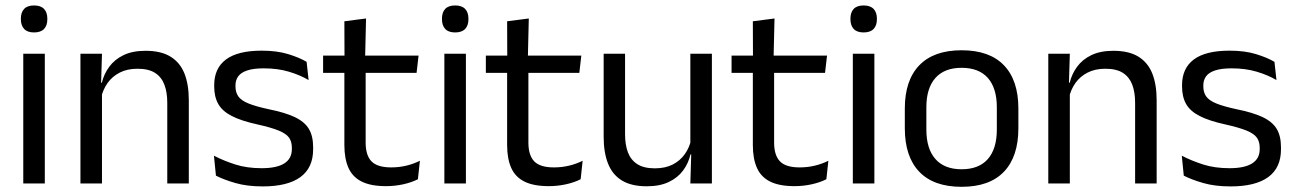

<svg xmlns="http://www.w3.org/2000/svg" viewBox="-20 -690 4870 722"><path d="M67.5 0V-488H148.5V0ZM108 -568Q83 -568 70.8 -581.2Q58.5 -594.5 58.5 -617.5V-620Q58.5 -643.5 70.8 -656.5Q83 -669.5 108 -669.5Q133 -669.5 145.5 -656.5Q158 -643.5 158 -620V-617.5Q158 -594 145.5 -581Q133 -568 108 -568Z M609 0V-303.5Q609 -343 598.2 -371.5Q587.5 -400 563.2 -415.8Q539 -431.5 497 -431.5Q458.5 -431.5 430.2 -417Q402 -402.5 384.5 -377.8Q367 -353 360 -321.5L345.5 -379H363Q371 -412 391 -439.2Q411 -466.5 444.8 -482.8Q478.5 -499 527.5 -499Q585.5 -499 621.2 -477Q657 -455 673.5 -413.8Q690 -372.5 690 -312.5V0ZM282.5 0V-488H363.5L360 -371L363.5 -366.5V0Z M968 11Q909 11 865 -1.8Q821 -14.5 792 -29.5L784.5 -104.5Q821 -85.5 864.8 -71.5Q908.5 -57.5 964 -57.5Q1020.5 -57.5 1049 -75.5Q1077.5 -93.5 1077.5 -129V-134.5Q1077.5 -157.5 1066.8 -172.5Q1056 -187.5 1028 -199Q1000 -210.5 948.5 -222Q887 -235.5 851.5 -253.8Q816 -272 800.8 -299Q785.5 -326 785.5 -365V-369.5Q785.5 -433.5 830 -466.5Q874.5 -499.5 964 -499.5Q1021.5 -499.5 1063.8 -486.5Q1106 -473.5 1133 -457.5L1140.5 -389Q1108 -408 1066 -420.5Q1024 -433 971.5 -433Q933.5 -433 910 -425.2Q886.5 -417.5 876 -403.2Q865.5 -389 865.5 -369V-365Q865.5 -343 876 -327.8Q886.5 -312.5 913.8 -301.2Q941 -290 989.5 -279.5Q1052 -267 1088.8 -249.5Q1125.5 -232 1141.5 -205.2Q1157.5 -178.5 1157.5 -136.5V-128Q1157.5 -59 1109.5 -24Q1061.5 11 968 11Z M1431.5 10Q1375 10 1340.5 -7Q1306 -24 1290.5 -58.5Q1275 -93 1275 -144.5V-452.5H1355V-154Q1355 -106 1377 -83.2Q1399 -60.5 1451 -60.5Q1480.5 -60.5 1507.8 -67Q1535 -73.5 1559 -85.5L1551.5 -16Q1528 -4 1496.5 3Q1465 10 1431.5 10ZM1195 -416V-481H1554L1546.5 -416ZM1275.5 -473 1275 -610 1356.5 -620.5 1353 -473Z M1651 0V-488H1732V0ZM1691.5 -568Q1666.5 -568 1654.2 -581.2Q1642 -594.5 1642 -617.5V-620Q1642 -643.5 1654.2 -656.5Q1666.5 -669.5 1691.5 -669.5Q1716.5 -669.5 1729 -656.5Q1741.5 -643.5 1741.5 -620V-617.5Q1741.5 -594 1729 -581Q1716.5 -568 1691.5 -568Z M2043.5 10Q1987 10 1952.5 -7Q1918 -24 1902.5 -58.5Q1887 -93 1887 -144.5V-452.5H1967V-154Q1967 -106 1989 -83.2Q2011 -60.5 2063 -60.5Q2092.5 -60.5 2119.8 -67Q2147 -73.5 2171 -85.5L2163.5 -16Q2140 -4 2108.5 3Q2077 10 2043.5 10ZM1807 -416V-481H2166L2158.5 -416ZM1887.5 -473 1887 -610 1968.5 -620.5 1965 -473Z M2330.5 -488V-184.5Q2330.5 -146 2341.2 -117.2Q2352 -88.5 2376.5 -72.8Q2401 -57 2442.5 -57Q2481.5 -57 2509.5 -71.2Q2537.5 -85.5 2555.2 -110.5Q2573 -135.5 2579.5 -167L2594 -109.5H2576.5Q2569 -76.5 2549 -49.2Q2529 -22 2495.2 -5.8Q2461.5 10.5 2412 10.5Q2354.5 10.5 2318.8 -11.2Q2283 -33 2266.5 -74.8Q2250 -116.5 2250 -175.5V-488ZM2657 -488V0H2576L2579.5 -117L2576 -122V-488Z M2967.5 10Q2911 10 2876.5 -7Q2842 -24 2826.5 -58.5Q2811 -93 2811 -144.5V-452.5H2891V-154Q2891 -106 2913 -83.2Q2935 -60.5 2987 -60.5Q3016.5 -60.5 3043.8 -67Q3071 -73.5 3095 -85.5L3087.5 -16Q3064 -4 3032.5 3Q3001 10 2967.5 10ZM2731 -416V-481H3090L3082.5 -416ZM2811.5 -473 2811 -610 2892.5 -620.5 2889 -473Z M3187 0V-488H3268V0ZM3227.5 -568Q3202.5 -568 3190.2 -581.2Q3178 -594.5 3178 -617.5V-620Q3178 -643.5 3190.2 -656.5Q3202.5 -669.5 3227.5 -669.5Q3252.5 -669.5 3265 -656.5Q3277.5 -643.5 3277.5 -620V-617.5Q3277.5 -594 3265 -581Q3252.5 -568 3227.5 -568Z M3596 12.5Q3491 12.5 3436.8 -44.2Q3382.5 -101 3382.5 -207.5V-282Q3382.5 -388 3437 -444.5Q3491.5 -501 3596 -501Q3701 -501 3755.2 -444.5Q3809.5 -388 3809.5 -282V-207.5Q3809.5 -101 3755.2 -44.2Q3701 12.5 3596 12.5ZM3596 -53.5Q3661 -53.5 3694.8 -92Q3728.5 -130.5 3728.5 -203V-286.5Q3728.5 -358.5 3694.8 -396.8Q3661 -435 3596 -435Q3531.5 -435 3497.5 -396.8Q3463.5 -358.5 3463.5 -286.5V-203Q3463.5 -130.5 3497.5 -92Q3531.5 -53.5 3596 -53.5Z M4248.5 0V-303.5Q4248.5 -343 4237.8 -371.5Q4227 -400 4202.8 -415.8Q4178.5 -431.5 4136.5 -431.5Q4098 -431.5 4069.8 -417Q4041.5 -402.5 4024 -377.8Q4006.5 -353 3999.5 -321.5L3985 -379H4002.5Q4010.5 -412 4030.5 -439.2Q4050.5 -466.5 4084.2 -482.8Q4118 -499 4167 -499Q4225 -499 4260.8 -477Q4296.5 -455 4313 -413.8Q4329.5 -372.5 4329.5 -312.5V0ZM3922 0V-488H4003L3999.5 -371L4003 -366.5V0Z M4607.5 11Q4548.5 11 4504.5 -1.8Q4460.5 -14.5 4431.5 -29.5L4424 -104.5Q4460.5 -85.5 4504.2 -71.5Q4548 -57.5 4603.5 -57.5Q4660 -57.5 4688.5 -75.5Q4717 -93.5 4717 -129V-134.5Q4717 -157.5 4706.2 -172.5Q4695.5 -187.5 4667.5 -199Q4639.5 -210.5 4588 -222Q4526.5 -235.5 4491 -253.8Q4455.5 -272 4440.2 -299Q4425 -326 4425 -365V-369.5Q4425 -433.5 4469.5 -466.5Q4514 -499.5 4603.5 -499.5Q4661 -499.5 4703.2 -486.5Q4745.5 -473.5 4772.5 -457.5L4780 -389Q4747.5 -408 4705.5 -420.5Q4663.5 -433 4611 -433Q4573 -433 4549.5 -425.2Q4526 -417.5 4515.5 -403.2Q4505 -389 4505 -369V-365Q4505 -343 4515.5 -327.8Q4526 -312.5 4553.2 -301.2Q4580.5 -290 4629 -279.5Q4691.5 -267 4728.2 -249.5Q4765 -232 4781 -205.2Q4797 -178.5 4797 -136.5V-128Q4797 -59 4749 -24Q4701 11 4607.5 11Z"/></svg>

Font: Anek Telugu Medium
Style: Regular
Weight: 400
Version: Version 1.003